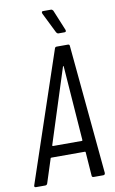

<svg xmlns="http://www.w3.org/2000/svg" viewBox="-104 -945 598 997"><g transform="rotate(-10 195.5 -447.0)"><path d="M297 -9 288 -133Q288 -137 284 -137H108Q106 -137 104.5 -136Q103 -135 103 -133L63 -9Q60 0 51 0H2Q-3 0 -5 -3Q-7 -6 -5 -11L224 -691Q226 -700 235 -700H294Q303 -700 303 -691L367 -11Q367 0 357 0H307Q297 0 297 -9ZM126 -195H279Q282 -195 282 -199L253 -592Q253 -595 252 -595Q251 -595 249 -592L123 -199Q123 -195 126 -195ZM296 -773Q296 -766 287 -766H256Q250 -766 245 -773L191 -882Q190 -884 190 -888Q190 -894 198 -894H239Q245 -894 250 -887L295 -778Q296 -776 296 -773Z"/></g></svg>

Font: Barlow Condensed
Style: Italic
Weight: 400
Width: 3
Italic angle: -7°
Designer: Jeremy Tribby
Foundry: Tribby Type
Version: Version 1.408